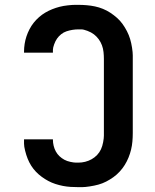

<svg xmlns="http://www.w3.org/2000/svg" viewBox="-20 -763 640 791"><path d="M303 8Q287 8 271 7Q255 6 239.5 3Q224 0 208.5 -5Q193 -10 179 -17.5Q165 -25 152 -34.5Q139 -44 128 -55.5Q117 -67 108.5 -80.5Q100 -94 94 -109Q88 -124 83.5 -142Q79 -160 79 -171V-189H198V-187Q198 -175 201 -162.5Q204 -150 210 -139Q216 -128 225 -119.5Q234 -111 245 -105Q256 -99 270.5 -96Q285 -93 293 -93H303Q317 -93 331 -96.5Q345 -100 357.5 -107Q370 -114 380 -124.5Q390 -135 396 -148Q402 -161 405 -177.5Q408 -194 408 -204V-520Q408 -534 406.5 -548.5Q405 -563 400 -576.5Q395 -590 386.5 -601.5Q378 -613 367 -621.5Q356 -630 340 -636Q324 -642 315 -642H303Q291 -642 278.5 -640Q266 -638 254 -634Q242 -630 232 -622Q222 -614 215 -604Q208 -594 203 -580Q198 -566 198 -558V-546H79V-550Q79 -566 81.5 -582Q84 -598 89 -613Q94 -628 101.5 -642.5Q109 -657 119 -669.5Q129 -682 141 -692.5Q153 -703 166.5 -711Q180 -719 195 -725Q210 -731 225.5 -735Q241 -739 259.5 -741Q278 -743 289 -743H303Q320 -743 337.5 -741.5Q355 -740 371.5 -736.5Q388 -733 404 -726.5Q420 -720 434.5 -710.5Q449 -701 462 -689.5Q475 -678 485 -664Q495 -650 503 -634.5Q511 -619 516 -602.5Q521 -586 524 -566.5Q527 -547 527 -535V-215Q527 -198 525.5 -180.5Q524 -163 520 -146.5Q516 -130 509.5 -114Q503 -98 494 -83.5Q485 -69 473 -56Q461 -43 447 -33Q433 -23 417.5 -15Q402 -7 385.5 -2.5Q369 2 349.5 5Q330 8 318 8Z"/></svg>

Font: R Plex Mono
Style: Bold
Weight: 700
Monospace: yes
Designer: Belleve Invis
Foundry: Belleve Invis
Version: Version 31.8.0